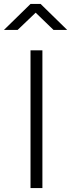

<svg xmlns="http://www.w3.org/2000/svg" viewBox="-66 -949 359 969"><path d="M88 -695H148V0H88ZM88 -929H139L273 -798H204L114 -885L23 -798H-46Z"/></svg>

Font: Cairo Light
Style: Regular
Weight: 300
Designer: Mohamed Gaber, Accademia di Belle Arti di Urbino and others
Foundry: Kief Type Foundry, Accademia di Belle Arti di Urbino and others
Version: Version 3.011